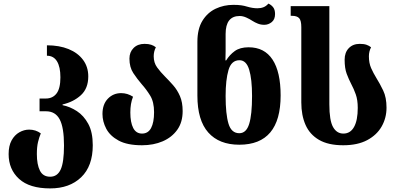

<svg xmlns="http://www.w3.org/2000/svg" viewBox="-20 -794 2208 1068"><path d="M259 254Q144 254 86 201Q28 148 28 63Q28 17 44.5 -13Q61 -43 87.5 -58Q114 -73 142 -73Q179 -73 207 -52Q198 -31 191.5 -4Q185 23 185 63Q185 121 202 155Q219 189 259 189Q299 189 317.5 149Q336 109 336 15Q336 -85 312 -130Q288 -175 236 -175H200V-246H235Q273 -246 294.5 -274Q316 -302 316 -364Q316 -422 297 -453Q278 -484 241 -484V-542Q310 -542 361.5 -521Q413 -500 442 -461Q471 -422 471 -369Q471 -302 430 -264.5Q389 -227 328 -213V-209Q369 -201 407.5 -176Q446 -151 471 -105Q496 -59 496 14Q496 130 431.5 192Q367 254 259 254Z M770 14Q688 14 640 -12Q592 -38 571 -78Q550 -118 550 -160Q550 -214 580 -245Q610 -276 654 -276Q689 -276 720 -256Q712 -236 708.5 -214.5Q705 -193 705 -168Q705 -113 721 -82Q737 -51 770 -51Q804 -51 820.5 -82Q837 -113 837 -170Q837 -227 815.5 -262Q794 -297 768 -326Q743 -355 721.5 -387.5Q700 -420 700 -468Q700 -504 723 -527Q746 -550 784 -550Q806 -550 821 -545Q836 -540 847 -531Q835 -508 835 -481Q835 -445 854 -419Q873 -393 898 -368Q920 -346 943 -320Q966 -294 981 -259.5Q996 -225 996 -176Q996 -114 966 -72Q936 -30 885 -8Q834 14 770 14Z M1311 11Q1199 11 1138.5 -57Q1078 -125 1078 -262V-561Q1078 -633 1106 -678.5Q1134 -724 1179.5 -745.5Q1225 -767 1278 -767Q1304 -767 1321.5 -764.5Q1339 -762 1355 -757Q1385 -748 1412 -748Q1431 -748 1446 -754Q1461 -760 1473 -774Q1489 -767 1499.5 -753.5Q1510 -740 1510 -716Q1510 -686 1491.5 -671Q1473 -656 1450 -656Q1431 -656 1414.5 -662.5Q1398 -669 1384 -678Q1369 -688 1350 -696.5Q1331 -705 1313 -705Q1235 -705 1235 -605V-562Q1235 -539 1235 -509.5Q1235 -480 1234 -458H1238Q1257 -489 1286 -510Q1315 -531 1363 -531Q1451 -531 1496 -462.5Q1541 -394 1541 -263Q1541 11 1311 11ZM1311 -53Q1350 -53 1366 -104.5Q1382 -156 1382 -260Q1382 -354 1366 -406.5Q1350 -459 1312 -459Q1267 -459 1251 -404.5Q1235 -350 1235 -260Q1235 -159 1251 -106Q1267 -53 1311 -53Z M1889 14Q1806 14 1754.5 -16Q1703 -46 1679.5 -99.5Q1656 -153 1656 -224V-643Q1656 -680 1644 -693Q1632 -706 1604 -706H1597V-760H1812V-214Q1812 -124 1832.5 -87.5Q1853 -51 1890 -51Q1929 -51 1949.5 -88Q1970 -125 1970 -194Q1970 -238 1959 -269Q1948 -300 1934 -326Q1920 -353 1908.5 -383.5Q1897 -414 1897 -462Q1897 -502 1920 -526Q1943 -550 1981 -550Q2004 -550 2018.5 -545Q2033 -540 2044 -531Q2032 -508 2032 -481Q2032 -443 2044.5 -415Q2057 -387 2073 -361Q2093 -329 2111.5 -290.5Q2130 -252 2130 -195Q2130 -138 2103 -90.5Q2076 -43 2022.5 -14.5Q1969 14 1889 14Z"/></svg>

Font: Noto Serif Georgian Condensed ExtraBold
Style: Regular
Weight: 800
Width: 3
Designer: Monotype Design Team, Akaki Razmadze
Foundry: Google LLC
Version: Version 2.003; ttfautohint (v1.8.4.7-5d5b)